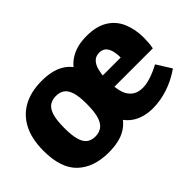

<svg xmlns="http://www.w3.org/2000/svg" viewBox="-93 -819 1101 1101"><g transform="rotate(-45 457.0 -268.5)"><path d="M280 13Q160 13 91 -52Q22 -117 22 -258Q22 -355 55.5 -419.5Q89 -484 150.5 -517Q212 -550 298 -550Q381 -550 432.5 -520.5Q484 -491 507 -435L458 -438Q486 -492 537 -521Q588 -550 662 -550Q741 -550 791 -519.5Q841 -489 864.5 -434.5Q888 -380 888 -311Q888 -292 886.5 -272Q885 -252 881 -231H532L568 -265Q568 -260 568 -255Q568 -250 569 -241Q571 -205 582 -176Q593 -147 617.5 -129Q642 -111 681 -111Q710 -111 747 -123Q784 -135 825 -157L881 -68Q822 -27 760.5 -7Q699 13 640 13Q568 13 518.5 -17.5Q469 -48 445 -107L497 -105Q469 -47 417.5 -17Q366 13 280 13ZM291 -106Q320 -106 342 -120.5Q364 -135 376 -171.5Q388 -208 388 -274Q388 -336 377 -369.5Q366 -403 345.5 -417Q325 -431 294 -431Q266 -431 244.5 -417.5Q223 -404 211 -368.5Q199 -333 199 -266Q199 -205 209.5 -170Q220 -135 240.5 -120.5Q261 -106 291 -106ZM566 -303 532 -324H738L713 -305Q715 -343 709 -371.5Q703 -400 688 -415.5Q673 -431 646 -431Q617 -431 600 -413Q583 -395 575.5 -366Q568 -337 566 -303Z"/></g></svg>

Font: Bitter Thin ExtraBold
Style: Regular
Weight: 800
Version: Version 3.020